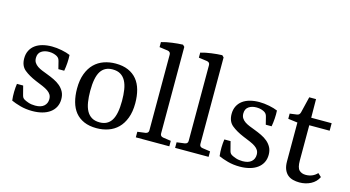

<svg xmlns="http://www.w3.org/2000/svg" viewBox="-74 -939 2252 1234"><g transform="rotate(15 1051.5 -322.5)"><path d="M48 -22.5Q44.4 -51.6 45.1 -80.5Q45.8 -109.5 49.5 -134.2H90.9L105.1 -79.3Q108 -66.9 111.6 -60.5Q115.3 -54.2 123.3 -49.1Q132.7 -43.3 152.5 -36.4Q172.4 -29.5 198.2 -29.5Q236.4 -29.5 256.2 -46.9Q276 -64.4 276 -93.1Q276 -110.5 268.5 -122.7Q261.1 -134.9 246.9 -144.7Q232.7 -154.5 211.6 -163.6Q190.5 -172.7 163.3 -183.6Q114.5 -204 83.3 -229.6Q52 -255.3 52 -305.1Q52 -334.5 63.3 -356.9Q74.5 -379.3 94.7 -394.4Q114.9 -409.5 143.3 -417.1Q171.6 -424.7 205.5 -424.7Q237.1 -424.7 271.5 -417.8Q305.8 -410.9 328 -401.1Q329.5 -374.9 327.6 -347.8Q325.8 -320.7 321.1 -294.5H282.2L269.8 -344Q267.3 -354.2 262.9 -361.1Q258.5 -368 249.5 -373.5Q241.5 -378.2 228.5 -382.2Q215.6 -386.2 198.2 -386.5Q166.5 -386.9 145.3 -372.4Q124 -357.8 124 -327.3Q124 -308.7 132.2 -296.2Q140.4 -283.6 153.8 -274.5Q167.3 -265.5 184.5 -258.5Q201.8 -251.6 220 -244.7Q245.1 -235.3 268.7 -224Q292.4 -212.7 310.4 -197.5Q328.4 -182.2 339.5 -161.5Q350.5 -140.7 350.5 -112.4Q350.5 -83.3 338.7 -60.5Q326.9 -37.8 305.6 -22.4Q284.4 -6.9 254.5 1.1Q224.7 9.1 189.1 9.1Q145.8 9.1 108.9 -1.1Q72 -11.3 48 -22.5Z M430.2 -205.5Q430.2 -262.5 446 -304.4Q461.8 -346.2 488.7 -372.7Q515.6 -399.3 552.2 -412Q588.7 -424.7 629.8 -424.7Q678.2 -424.7 713.6 -409.3Q749.1 -393.8 771.8 -366Q794.5 -338.2 805.5 -298.4Q816.4 -258.5 816.4 -210.2Q816.4 -153.1 800.5 -111.5Q784.7 -69.8 757.8 -43.3Q730.9 -16.7 694.2 -4Q657.5 8.7 616.4 8.7Q568 8.7 532.5 -6.7Q497.1 -22.2 474.5 -50Q452 -77.8 441.1 -117.6Q430.2 -157.5 430.2 -205.5ZM730.2 -202.9Q730.2 -244 724.9 -277.5Q719.6 -310.9 706.9 -334.4Q694.2 -357.8 673.1 -370.5Q652 -383.3 620.4 -383.3Q567.3 -383.3 541.6 -342.9Q516 -302.5 516 -213.1Q516 -172.4 521.3 -138.9Q526.5 -105.5 539.1 -82Q551.6 -58.5 572.9 -45.6Q594.2 -32.7 626.2 -32.7Q678.9 -32.7 704.5 -73.3Q730.2 -113.8 730.2 -202.9Z M1026.9 -642.2V-66.2Q1026.9 -56.4 1032 -50.9Q1037.1 -45.5 1046.5 -44L1099.3 -36.4V0H876.4V-37.1L929.1 -44Q938.5 -45.5 943.8 -50.9Q949.1 -56.4 949.1 -65.8V-569.8Q949.1 -579.6 943.8 -585.1Q938.5 -590.5 929.1 -592L873.8 -599.6V-633.1Q889.5 -637.8 907.6 -641.5Q925.8 -645.1 944.5 -647.6Q963.3 -650.2 981.5 -651.8Q999.6 -653.5 1015.3 -653.8Z M1288.4 -642.2V-66.2Q1288.4 -56.4 1293.5 -50.9Q1298.5 -45.5 1308 -44L1360.7 -36.4V0H1137.8V-37.1L1190.5 -44Q1200 -45.5 1205.3 -50.9Q1210.5 -56.4 1210.5 -65.8V-569.8Q1210.5 -579.6 1205.3 -585.1Q1200 -590.5 1190.5 -592L1135.3 -599.6V-633.1Q1150.9 -637.8 1169.1 -641.5Q1187.3 -645.1 1206 -647.6Q1224.7 -650.2 1242.9 -651.8Q1261.1 -653.5 1276.7 -653.8Z M1428 -22.5Q1424.4 -51.6 1425.1 -80.5Q1425.8 -109.5 1429.5 -134.2H1470.9L1485.1 -79.3Q1488 -66.9 1491.6 -60.5Q1495.3 -54.2 1503.3 -49.1Q1512.7 -43.3 1532.5 -36.4Q1552.4 -29.5 1578.2 -29.5Q1616.4 -29.5 1636.2 -46.9Q1656 -64.4 1656 -93.1Q1656 -110.5 1648.5 -122.7Q1641.1 -134.9 1626.9 -144.7Q1612.7 -154.5 1591.6 -163.6Q1570.5 -172.7 1543.3 -183.6Q1494.5 -204 1463.3 -229.6Q1432 -255.3 1432 -305.1Q1432 -334.5 1443.3 -356.9Q1454.5 -379.3 1474.7 -394.4Q1494.9 -409.5 1523.3 -417.1Q1551.6 -424.7 1585.5 -424.7Q1617.1 -424.7 1651.5 -417.8Q1685.8 -410.9 1708 -401.1Q1709.5 -374.9 1707.6 -347.8Q1705.8 -320.7 1701.1 -294.5H1662.2L1649.8 -344Q1647.3 -354.2 1642.9 -361.1Q1638.5 -368 1629.5 -373.5Q1621.5 -378.2 1608.5 -382.2Q1595.6 -386.2 1578.2 -386.5Q1546.5 -386.9 1525.3 -372.4Q1504 -357.8 1504 -327.3Q1504 -308.7 1512.2 -296.2Q1520.4 -283.6 1533.8 -274.5Q1547.3 -265.5 1564.5 -258.5Q1581.8 -251.6 1600 -244.7Q1625.1 -235.3 1648.7 -224Q1672.4 -212.7 1690.4 -197.5Q1708.4 -182.2 1719.5 -161.5Q1730.5 -140.7 1730.5 -112.4Q1730.5 -83.3 1718.7 -60.5Q1706.9 -37.8 1685.6 -22.4Q1664.4 -6.9 1634.5 1.1Q1604.7 9.1 1569.1 9.1Q1525.8 9.1 1488.9 -1.1Q1452 -11.3 1428 -22.5Z M1854.9 -102.9V-360.7L1792 -368.7V-403.3L1838.2 -409.5Q1848 -410.9 1853.1 -416Q1858.2 -421.1 1860.7 -430.2L1886.5 -537.1H1931.6L1932.7 -413.5H2068.7V-363.6H1933.1V-128.7Q1933.1 -81.5 1949.3 -65.5Q1965.5 -49.5 1993.1 -49.5Q2016 -49.5 2035.5 -57.8Q2054.9 -66.2 2069.1 -81.8L2091.6 -61.1Q2075.3 -27.3 2041.3 -9.6Q2007.3 8 1966.2 8Q1944 8 1923.6 2.9Q1903.3 -2.2 1888.2 -14.7Q1873.1 -27.3 1864 -48.7Q1854.9 -70.2 1854.9 -102.9Z"/></g></svg>

Font: Rasa
Style: Regular
Weight: 400
Version: Version 1.000;PS 1.000;hotconv 1.0.88;makeotf.lib2.5.647800;